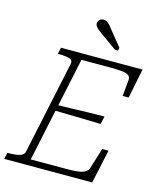

<svg xmlns="http://www.w3.org/2000/svg" viewBox="-153 -1024 916 1117"><g transform="rotate(15 305.0 -466.0)"><path d="M555 -203 511 0H-19L-10 -39H0Q38 -39 63.5 -46Q89 -53 93 -75L212 -635Q217 -657 194.5 -664Q172 -671 135 -671H124L133 -710H624L588 -532H552L561 -629Q563 -647 552 -656.5Q541 -666 515 -669.5Q489 -673 446 -673H266L131 -37H345Q388 -37 415.5 -40.5Q443 -44 458.5 -53.5Q474 -63 479 -81L517 -203ZM185 -382Q235 -383 284 -384.5Q333 -386 382.5 -387.5Q432 -389 481 -389L470 -341Q422 -343 373 -344Q324 -345 275.5 -346Q227 -347 178 -348ZM439 -780H458L461 -798L392 -883Q380 -899 370.5 -909.5Q361 -920 352 -926Q343 -932 331 -932Q316 -932 306.5 -922.5Q297 -913 297 -900Q297 -892 302.5 -884Q308 -876 317 -868.5Q326 -861 338 -852Z"/></g></svg>

Font: Roboto Serif Thin
Style: Italic
Weight: 250
Italic angle: -10°
Version: Version 1.007